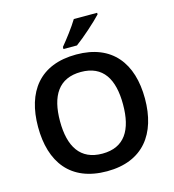

<svg xmlns="http://www.w3.org/2000/svg" viewBox="-134 -1048 1058 1168"><g transform="rotate(-15 395.5 -463.5)"><path d="M586 -927V-937H439C412 -892 362 -827 331 -790V-777H416C466 -813 552 -890 586 -927ZM732 -358C732 -580 623 -725 397 -725C166 -725 59 -579 59 -359C59 -137 166 10 396 10C623 10 732 -137 732 -358ZM197 -358C197 -518 257 -615 397 -615C536 -615 594 -518 594 -358C594 -198 536 -101 396 -101C257 -101 197 -198 197 -358Z"/></g></svg>

Font: Noto Sans Thaana SemiBold
Style: Regular
Weight: 600
Designer: David Williams
Foundry: Google Inc.
Version: Version 3.001